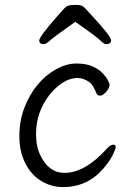

<svg xmlns="http://www.w3.org/2000/svg" viewBox="-20 -745 540 783"><path d="M237 18Q189 18 148 -7Q107 -32 83 -79.5Q59 -127 59 -190Q59 -253 79.5 -306Q100 -359 133 -399Q166 -439 208.5 -462.5Q251 -486 291 -486Q332 -486 358 -474Q384 -462 399 -446Q414 -430 420.5 -416.5Q427 -403 427 -401Q427 -386 413 -370.5Q399 -355 389 -355Q378 -355 375 -361Q359 -399 347 -408Q322 -427 296 -427Q240 -427 184 -361Q127 -289 127 -199Q127 -146 145 -111Q179 -40 243 -40Q327 -40 417 -140Q431 -155 442 -155Q452 -155 452 -146Q452 -138 439.5 -112.5Q427 -87 401 -57Q336 18 237 18ZM159 -565Q140 -565 140 -580Q140 -595 212 -677Q230 -698 241 -709.5Q252 -721 262 -723Q272 -725 294 -725Q315 -725 326 -712.5Q337 -700 355 -681Q433 -597 433 -581Q433 -565 413 -565Q404 -565 388 -581Q372 -597 287 -656Q199 -594 183.5 -579.5Q168 -565 159 -565Z"/></svg>

Font: LXGW WenKai Mono Lite
Style: Regular
Weight: 400
Monospace: yes
Designer: LXGW / Fontworks Inc.
Foundry: LXGW / Fontworks Inc.
Version: Version 1.520; June 14, 2025